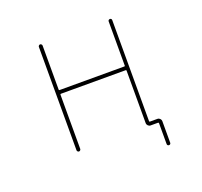

<svg xmlns="http://www.w3.org/2000/svg" viewBox="-148 -923 1295 1229"><g transform="rotate(-20 500.0 -308.5)"><path d="M788.1 124V-18.6Q788.1 -23.4 783.2 -23.4H732.4Q722.7 -23.4 715.3 -30.8Q708 -38.1 708 -47.9V-405.3Q708 -410.2 704.1 -410.2H262.7Q257.8 -410.2 257.8 -405.3V-36.1Q257.8 -31.2 253.9 -27.3Q250 -23.4 245.1 -23.4Q240.2 -23.4 236.3 -27.3Q232.4 -31.2 232.4 -36.1V-740.2Q232.4 -745.1 236.3 -749Q240.2 -752.9 245.1 -752.9Q250 -752.9 253.9 -749Q257.8 -745.1 257.8 -740.2V-439.5Q257.8 -435.5 262.7 -435.5H704.1Q708 -435.5 708 -439.5V-741.2Q708 -746.1 711.9 -749.5Q715.8 -752.9 720.7 -752.9Q725.6 -752.9 729 -749.5Q732.4 -746.1 732.4 -741.2V-52.7Q732.4 -47.9 737.3 -47.9H788.1Q797.9 -47.9 805.2 -40.5Q812.5 -33.2 812.5 -23.4V124Q812.5 128.9 809.1 132.3Q805.7 135.7 800.3 135.7Q794.9 135.7 791.5 132.3Q788.1 128.9 788.1 124Z"/></g></svg>

Font: Rounded-X Mgen+ 2m thin
Style: Regular
Weight: 100
Designer: [Source Han Sans]
Ryoko NISHIZUKA  (kana & ideographs); Paul D. Hunt (Latin, Greek & Cyrillic); Wenlong ZHANG  (bopomofo
Version: Version 1.059.20150602